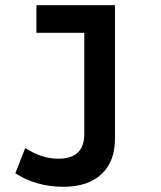

<svg xmlns="http://www.w3.org/2000/svg" viewBox="-20 -496 620 738"><path d="M223 222Q172 222 125.5 209Q79 196 39 170L77 73Q108 93 139.5 103.5Q171 114 205 114Q304 114 304 19V-370H120V-476H422V37Q422 125 370 173.5Q318 222 223 222Z"/></svg>

Font: Sometype Mono
Style: Bold
Weight: 700
Monospace: yes
Designer: Ryoichi Tsunekawa
Foundry: Dharma Type
Version: Version 1.000; ttfautohint (v1.8.3)